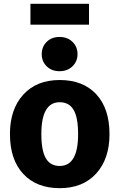

<svg xmlns="http://www.w3.org/2000/svg" viewBox="-20 -966 624 1003"><path d="M445 -837H139V-946H445ZM385 -683Q385 -645 358.5 -619.5Q332 -594 291 -594Q250 -594 224 -619.5Q198 -645 198 -683Q198 -722 224 -747.5Q250 -773 291 -773Q332 -773 358.5 -747.5Q385 -722 385 -683ZM292 -548Q414 -548 483 -473.5Q552 -399 552 -265Q552 -136 482.5 -59.5Q413 17 292 17Q171 17 101.5 -57.5Q32 -132 32 -266Q32 -395 101.5 -471.5Q171 -548 292 -548ZM292 -432Q196 -432 196 -266Q196 -179 219.5 -139Q243 -99 292 -99Q388 -99 388 -265Q388 -352 364.5 -392Q341 -432 292 -432Z"/></svg>

Font: Fira Sans
Style: Bold
Weight: 700
Designer: bBox Type GmbH & Carrois Corporate GbR & Edenspiekermann AG
Foundry: bBox Type GmbH & Carrois Corporate GbR & Edenspiekermann AG
Version: Version 4.301;PS 004.301;hotconv 1.0.88;makeotf.lib2.5.64775